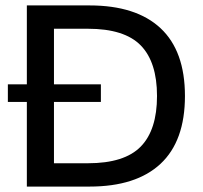

<svg xmlns="http://www.w3.org/2000/svg" viewBox="-20 -688 750 708"><path d="M79 0V-312H9V-377H79V-668H310Q482 -668 572 -584Q662 -500 662 -334Q662 -168 572 -84Q482 0 310 0ZM179 -86H304Q439 -86 499 -147.5Q559 -209 559 -334Q559 -459 499 -520.5Q439 -582 304 -582H179V-377H352V-312H179Z"/></svg>

Font: Gantari Medium
Style: Regular
Weight: 500
Designer: Anugrah Pasau
Foundry: Lafontype
Version: Version 1.000; ttfautohint (v1.8.4.7-5d5b)